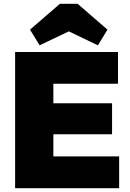

<svg xmlns="http://www.w3.org/2000/svg" viewBox="-20 -984 679 1004"><path d="M59 0V-712H597V-546H259V-444H566V-282H259V-166H603V0ZM187 -747 137 -829 293 -964H386L542 -829L492 -747L340 -820Z"/></svg>

Font: Outfit Black
Style: Regular
Weight: 900
Designer: Rodrigo Fuenzalida
Foundry: fragTYPE
Version: Version 1.100; ttfautohint (v1.8.4.7-5d5b)